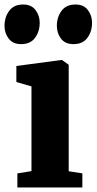

<svg xmlns="http://www.w3.org/2000/svg" viewBox="-39 -831 428 851"><path d="M38 0V-62.5L100.5 -72.5V-448L33.5 -467.5V-538.5L232.5 -565H236L265.5 -544V-72L326 -62.5V0ZM54 -635.5Q18 -635.5 -0.5 -660Q-19 -684.5 -19 -716Q-19 -755 1.8 -783Q22.5 -811 63 -811H64Q100 -811 118.5 -786.5Q137 -762 137 -730.5Q137 -691.5 116.5 -663.5Q96 -635.5 55 -635.5ZM286 -635.5Q249.5 -635.5 231.2 -660Q213 -684.5 213 -716Q213 -755 233.8 -783Q254.5 -811 295 -811H296Q332 -811 350.5 -786.5Q369 -762 369 -730.5Q369 -691.5 348.5 -663.5Q328 -635.5 287 -635.5Z"/></svg>

Font: Merriweather 28pt Black
Style: Regular
Weight: 900
Version: Version 2.100